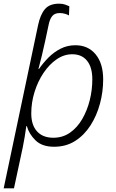

<svg xmlns="http://www.w3.org/2000/svg" viewBox="-39 -788 633 1044"><path d="M168 -651Q180 -708 205 -738Q230 -768 283 -768Q301 -768 315.5 -763Q330 -758 338 -754L336 -704Q328 -709 314.5 -713Q301 -717 285 -717Q258 -717 244.5 -700Q231 -683 225 -651L206 -562Q198 -525 188.5 -485.5Q179 -446 170 -413H173Q195 -445 224 -474.5Q253 -504 290 -523Q327 -542 371 -542Q440 -542 481 -492.5Q522 -443 522 -356Q522 -289 504.5 -224Q487 -159 453 -106Q419 -53 369.5 -21.5Q320 10 255 10Q190 10 154.5 -24.5Q119 -59 107 -102H104Q101 -77 95.5 -45Q90 -13 85 12L37 236H-19ZM251 -39Q302 -39 341.5 -66.5Q381 -94 408 -140.5Q435 -187 449 -243Q463 -299 463 -357Q463 -422 434.5 -457.5Q406 -493 354 -493Q309 -493 269 -465.5Q229 -438 198 -392Q167 -346 149 -288.5Q131 -231 131 -171Q131 -108 162.5 -73.5Q194 -39 251 -39Z"/></svg>

Font: Noto Sans Light
Style: Italic
Weight: 300
Italic angle: -12°
Designer: Monotype Design Team
Foundry: Monotype Imaging Inc.
Version: Version 2.013; ttfautohint (v1.8.4.7-5d5b)